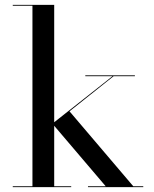

<svg xmlns="http://www.w3.org/2000/svg" viewBox="-20 -770 632 790"><path d="M32.5 -3.5V0H273V-3.5H203V-252.5L415 -3.5H342V0H569.5V-3.5H528.5L266 -312L447.5 -456.5H535V-460H331V-456.5H443L203 -267V-750H32.5V-746.5H113.5V-3.5Z"/></svg>

Font: Bodoni* 48pt
Style: Regular
Weight: 400
Version: Version 2.3